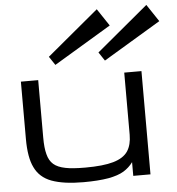

<svg xmlns="http://www.w3.org/2000/svg" viewBox="-61 -974 958 1042"><g transform="rotate(-5 418.5 -453.5)"><path d="M351.6 10.7Q243.7 10.7 177.7 -13.7Q114.3 -37.6 87.4 -94.7Q60.5 -148.9 60.5 -250V-562.5H154.8V-250Q154.8 -192.4 164.1 -158.7Q172.9 -123 195.8 -103Q218.3 -83.5 260.7 -75.2Q298.3 -67.4 368.2 -67.4Q465.8 -67.4 521.5 -83.5Q577.1 -99.6 600.6 -134.3Q623.5 -168.9 623.5 -223.6V-562.5H717.3V0H623.5V-74.7Q603 -46.4 571.8 -27.3Q541 -8.8 488.3 1Q432.1 10.7 351.6 10.7ZM493.7 -683.6 774.9 -918 837.4 -824.2 524.9 -636.7ZM223.6 -683.6 504.9 -918 567.4 -824.2 254.9 -636.7Z"/></g></svg>

Font: Michroma+
Style: Regular
Weight: 400
Designer: beogot
Foundry: beogot
Version: Version